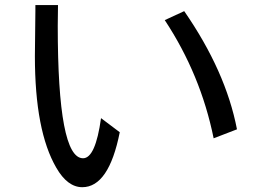

<svg xmlns="http://www.w3.org/2000/svg" viewBox="-20 -740 1040 771"><path d="M122.1 -719.7H212.9Q211.9 -663.1 211.9 -636.7Q211.9 -104.5 313.5 -104.5Q363.3 -104.5 385.7 -265.6L460.9 -209Q417 11.7 310.5 11.7Q251 11.7 206.1 -66.4Q120.1 -213.9 120.1 -514.6L122.1 -696.3ZM641.6 -659.2 719.7 -695.3Q886.7 -454.1 931.6 -220.7L837.9 -184.6Q786.1 -440.4 641.6 -659.2Z"/></svg>

Font: MotoyaLCedar
Style: W3 mono
Weight: 400
Version: Version 1.01